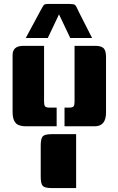

<svg xmlns="http://www.w3.org/2000/svg" viewBox="-20 -956 602 976"><path d="M204 -723V-438Q204 -422 209 -415.5Q214 -409 232 -409H268V-314H112Q74 -314 59 -331.5Q44 -349 44 -386V-676Q44 -723 99 -723ZM367 0H242Q208 0 197.5 -11Q187 -22 187 -57V-217Q187 -252 197.5 -263Q208 -274 242 -274H367ZM359 -723H464Q494 -723 506.5 -711Q519 -699 519 -666V-384Q519 -314 461 -314H308V-409H332Q350 -409 354.5 -416Q359 -423 359 -438ZM224 -936H332Q342 -936 347 -935Q352 -934 356 -933.5Q360 -933 363.5 -928.5Q367 -924 368.5 -921Q370 -918 375 -907.5Q380 -897 384 -889L448 -763H337L280 -883L223 -763H111L187 -904Q201 -931 206 -933Q212 -936 224 -936Z"/></svg>

Font: Keania One
Style: Regular
Weight: 400
Designer: Julia Petretta
Foundry: Julia Petretta
Version: Version 1.003